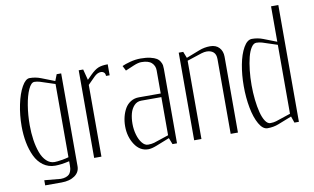

<svg xmlns="http://www.w3.org/2000/svg" viewBox="-89 -985 2119 1295"><g transform="rotate(-10 971.0 -337.5)"><path d="M310.1 -34.7V-536.1L209 -569.3Q189.5 -575.2 171.4 -575.2Q149.4 -575.2 130.4 -533.7Q111.3 -492.2 100.8 -427.2Q90.3 -362.3 90.3 -292Q90.3 -238.8 97.4 -191.2Q104.5 -143.6 118.9 -104.2Q133.3 -64.9 157.5 -42Q181.6 -19 212.9 -19Q230 -19 261.5 -24.2Q293 -29.3 310.1 -34.7ZM359.9 -600.1V35.6Q359.9 76.7 325.2 100.8Q290.5 125 234.4 125H122.6V89.8L234.4 100.1Q254.9 100.1 269.8 94.5Q284.7 88.9 292.2 81.1Q299.8 73.2 304 61.3Q308.1 49.3 309.1 40.8Q310.1 32.2 310.1 21V-7.3Q253.9 5.9 212.9 5.9Q166.5 5.9 131.3 -19.5Q96.2 -44.9 75.7 -88.1Q55.2 -131.3 45.2 -183.6Q35.2 -235.8 35.2 -294.9Q35.2 -371.1 50.3 -443.1Q65.4 -515.1 91.1 -560.5Q116.7 -606 144.5 -606Q184.6 -606 220.7 -591.8L312 -556.2L329.1 -600.1Z M480 -600.1H510.7L529.8 -525.9L559.1 -555.2Q589.4 -585.4 613.8 -595.7Q638.2 -606 679.7 -606V-530.8H654.8Q654.8 -546.9 646 -554.7Q637.2 -562.5 624.5 -562.5Q601.1 -562.5 578.1 -539.6L529.8 -491.2V0H480Z M1047.4 0H1016.6L999.5 -43.9L908.2 -7.8Q873.5 5.9 850.6 5.9Q793.5 5.9 758.1 -48.1Q722.7 -102.1 722.7 -173.3Q722.7 -207.5 730.5 -238.5Q738.3 -269.5 752.9 -294.7Q767.6 -319.8 792.2 -335Q816.9 -350.1 847.7 -350.1H997.6V-508.8Q997.6 -539.6 975.8 -560.3Q954.1 -581.1 904.8 -581.1Q883.8 -581.1 852.1 -567.9L793.5 -543L776.4 -577.1Q796.9 -586.9 832.8 -596.4Q868.7 -606 904.8 -606Q943.4 -606 970.9 -599.4Q998.5 -592.8 1012.9 -583.7Q1027.3 -574.7 1035.6 -560.3Q1043.9 -545.9 1045.7 -535.2Q1047.4 -524.4 1047.4 -509.8ZM997.6 -64V-325.2H859.9Q830.6 -325.2 810.8 -304Q791 -282.7 782.7 -251.2Q774.4 -219.7 774.4 -181.2Q774.4 -142.6 784.7 -106.7Q794.9 -70.8 813.5 -47.9Q832 -24.9 854 -24.9Q878.4 -24.9 896.5 -30.3Z M1165 0V-600.1H1195.8L1212.9 -556.2L1304.7 -591.8Q1340.8 -606 1380.4 -606Q1420.4 -606 1442.6 -581.8Q1464.8 -557.6 1464.8 -519.5V0H1415V-512.2Q1415 -544.9 1397.5 -560.1Q1379.9 -575.2 1351.1 -575.2Q1335.4 -575.2 1315.9 -569.3L1214.8 -536.1V0Z M1882.3 0H1851.6L1836.4 -44.4L1743.2 -7.8Q1708.5 5.9 1667 5.9Q1634.8 5.9 1609.1 -39.1Q1583.5 -84 1570.6 -153.3Q1557.6 -222.7 1557.6 -300.8Q1557.6 -378.4 1570.6 -447.3Q1583.5 -516.1 1609.1 -561Q1634.8 -606 1667 -606Q1707 -606 1743.2 -591.8L1832.5 -557.1V-799.8H1882.3ZM1832.5 -536.1 1731.4 -569.3Q1711.9 -575.2 1691.4 -575.2Q1672.9 -575.2 1657.2 -551.5Q1641.6 -527.8 1631.6 -488.8Q1621.6 -449.7 1616.2 -400.4Q1610.8 -351.1 1610.8 -298.8Q1610.8 -247.1 1616.2 -198.2Q1621.6 -149.4 1631.6 -110.6Q1641.6 -71.8 1657.2 -48.3Q1672.9 -24.9 1691.4 -24.9Q1713.4 -24.9 1731.4 -30.3L1832.5 -64Z"/></g></svg>

Font: Reswysokr
Style: Regular
Weight: 500
Version: Version 0.984